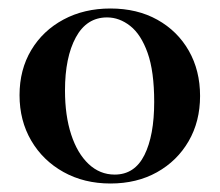

<svg xmlns="http://www.w3.org/2000/svg" viewBox="-20 -419 517 452"><path d="M240 13Q178 13 129.5 -14Q81 -41 53.5 -88Q26 -135 26 -195Q26 -255 53.5 -301Q81 -347 129.5 -373Q178 -399 240 -399Q303 -399 350.5 -372.5Q398 -346 424.5 -299.5Q451 -253 451 -193Q451 -133 424 -86.5Q397 -40 349.5 -13.5Q302 13 240 13ZM250 -8Q297 -8 320 -54Q343 -100 343 -179Q343 -251 327.5 -294.5Q312 -338 286.5 -358Q261 -378 232 -378Q184 -378 158.5 -331Q133 -284 133 -206Q133 -147 147.5 -102.5Q162 -58 188.5 -33Q215 -8 250 -8Z"/></svg>

Font: Cormorant
Style: Bold
Weight: 700
Designer: Christian Thalmann (Catharsis Fonts)
Foundry: Catharsis Fonts
Version: Version 4.000